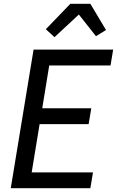

<svg xmlns="http://www.w3.org/2000/svg" viewBox="-20 -998 640 1018"><path d="M37 0 158 -735H580L566 -651H241L204 -424H464L450 -340H190L148 -84H473L459 0ZM269 -801 223 -843 353 -978H459L542 -839L489 -806L398 -921Z"/></svg>

Font: Iosevka Aile Medium
Style: Italic
Weight: 500
Italic angle: -9°
Designer: Belleve Invis
Foundry: Belleve Invis
Version: Version 31.1.0; ttfautohint (v1.8.4)